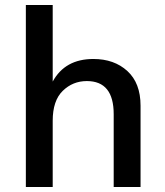

<svg xmlns="http://www.w3.org/2000/svg" viewBox="-20 -745 659 765"><path d="M83 0V-725H190V-420Q239 -510 352 -510Q435 -510 487.5 -462Q540 -414 540 -324V0H433V-290Q433 -422 326 -422Q270 -422 230 -383Q190 -344 190 -264V0Z"/></svg>

Font: Elaine Sans Medium
Style: Regular
Weight: 500
Designer: Wei Huang
Foundry: Wei Huang
Version: Version 2.001;December 24, 2019;FontCreator 12.0.0.2547 64-b